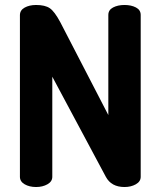

<svg xmlns="http://www.w3.org/2000/svg" viewBox="-20 -751 645 771"><path d="M405 -41 190 -443V-41Q190 -22 170.5 -11Q151 0 125 0Q98 0 79 -11Q60 -22 60 -41V-690Q60 -710 79 -720.5Q98 -731 125 -731Q161 -731 180 -718Q199 -705 222 -662L415 -289V-691Q415 -711 434 -721Q453 -731 480 -731Q507 -731 526 -721Q545 -711 545 -691V-41Q545 -22 525.5 -11Q506 0 480 0Q427 0 405 -41Z"/></svg>

Font: Dosis
Style: Regular
Weight: 400
Designer: Edgar Tolentino, Pablo Impallari, Igino Marini
Foundry: Edgar Tolentino, Pablo Impallari, Igino Marini
Version: Version 1.007;Glyphs 3.1.1 (3134)